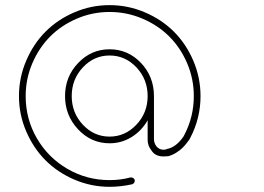

<svg xmlns="http://www.w3.org/2000/svg" viewBox="-20 -721 1020 741"><path d="M753.9 -350.1Q753.9 -265.1 714.8 -189.9Q713.9 -187.5 711.2 -183.1Q708.5 -178.7 700.4 -168.5Q692.4 -158.2 683.3 -149.4Q674.3 -140.6 659.9 -131.6Q645.5 -122.6 629.9 -118.2Q626.5 -118.2 620.1 -117.7Q613.8 -117.2 610.8 -117.2Q578.6 -117.2 564 -141.1Q549.8 -158.7 549.8 -181.2V-256.8Q526.9 -216.3 488 -192.1Q449.2 -168 402.8 -168Q332 -168 281.5 -221.7Q231 -275.4 231 -350.1Q231 -424.8 281.5 -477.8Q332 -530.8 402.8 -530.8Q474.1 -530.8 524.2 -478Q574.2 -425.3 574.2 -350.1V-342.8V-339.8V-184.1Q574.2 -168.9 584 -155.8Q595.2 -143.1 610.8 -143.1Q620.1 -143.1 624 -146Q658.7 -151.9 688 -193.8L692.9 -203.1Q728 -272 728 -350.1Q728 -416.5 702.4 -476.6Q676.8 -536.6 633.3 -580.1Q589.8 -623.5 529.5 -649.2Q469.2 -674.8 402.8 -674.8Q336.9 -674.8 276.9 -649.2Q216.8 -623.5 173.6 -580.1Q130.4 -536.6 104.7 -476.6Q79.1 -416.5 79.1 -350.1Q79.1 -261.7 122.3 -187.3Q165.5 -112.8 240.2 -69.3Q314.9 -25.9 402.8 -25.9Q445.3 -25.9 482.9 -36.1Q494.6 -37.6 500 -26.9Q501.5 -14.6 490.2 -9.8Q445.3 0 402.8 0Q332 0 267.1 -27.8Q202.1 -55.7 155.5 -102.5Q108.9 -149.4 81.1 -214.1Q53.2 -278.8 53.2 -350.1Q53.2 -421.4 81.1 -486.6Q108.9 -551.8 155.5 -598.6Q202.1 -645.5 266.8 -673.3Q331.5 -701.2 402.8 -701.2Q474.1 -701.2 539.3 -673.3Q604.5 -645.5 651.4 -598.6Q698.2 -551.8 726.1 -486.6Q753.9 -421.4 753.9 -350.1ZM256.8 -350.1Q256.8 -285.6 299.8 -239.7Q342.8 -193.8 402.8 -193.8Q462.9 -193.8 506.3 -239.7Q549.8 -285.6 549.8 -350.1Q549.8 -415 506.6 -460.9Q463.4 -506.8 402.8 -506.8Q342.8 -506.8 299.8 -460.9Q256.8 -415 256.8 -350.1Z"/></svg>

Font: Quicksand
Style: Light
Weight: 300
Designer: Andrew Paglinawan
Foundry: Andrew Paglinawan
Version: 1.002